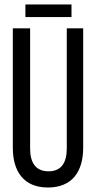

<svg xmlns="http://www.w3.org/2000/svg" viewBox="-20 -826 427 854"><path d="M93 -806V-750H298V-806ZM350 -700H277V-165C277 -102 252 -64 196 -64C139 -64 114 -102 114 -165V-700H37V-169C37 -63 86 8 193 8C301 8 350 -63 350 -169Z"/></svg>

Font: VL Bebas Neue Regular
Style: Regular
Weight: 400
Designer: Ryoichi Tsunekawa
Foundry: Ryoichi Tsunekawa
Version: Version 001.003